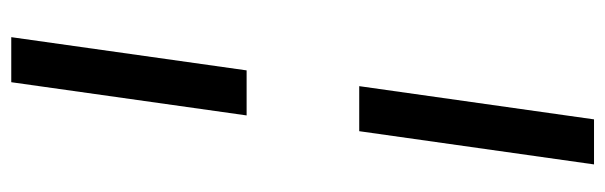

<svg xmlns="http://www.w3.org/2000/svg" viewBox="-387 -498 1075 341"><g transform="rotate(90 150.5 -327.5)"><path d="M213 -428 272 -845H192L133 -428ZM126 190 185 -228H105L46 190Z"/></g></svg>

Font: Plus Jakarta Sans
Style: Italic
Weight: 400
Italic angle: -8°
Designer: Gumpita Rahayu
Foundry: Tokotype
Version: Version 2.071;gftools[0.9.30]